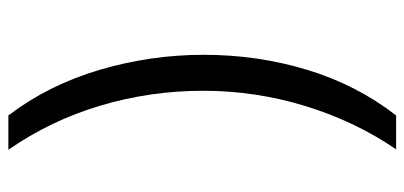

<svg xmlns="http://www.w3.org/2000/svg" viewBox="-274 -558 967 459"><g transform="rotate(90 209.5 -328.5)"><path d="M256 135Q183 39 147 -83Q111 -205 111 -332Q111 -461 147 -579.5Q183 -698 256 -792H337Q270 -694 233.5 -575Q197 -456 197 -331Q197 -204 232.5 -85Q268 34 338 135Z"/></g></svg>

Font: uoriya15
Style: Book
Weight: 400
Designer: Jelle Bosma - Monotype Design Team
Foundry: Monotype Imaging Inc.
Version: Version 2.003